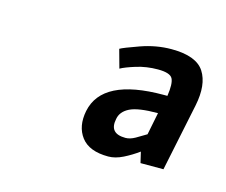

<svg xmlns="http://www.w3.org/2000/svg" viewBox="-44 -729 342 291"><g transform="rotate(15 127.5 -584.0)"><path d="M144 -493Q114 -493 101.5 -509.5Q89 -526 94 -551Q105 -605 201 -605H207Q210 -625 206 -632.5Q202 -640 183 -640Q165 -640 149 -635Q133 -630 126 -626L118 -655Q123 -658 147 -666.5Q171 -675 195 -675Q234 -675 246.5 -655.5Q259 -636 252 -602L230 -496H194L190 -513Q179 -505 167 -499Q155 -493 144 -493ZM141 -551Q136 -527 162 -527Q169 -527 177 -531.5Q185 -536 193 -541L200 -576Q169 -576 156 -569.5Q143 -563 141 -551Z"/></g></svg>

Font: Epunda Sans SemiBold
Style: Italic
Weight: 600
Italic angle: -12.0243°
Designer: Simon Atzbach
Foundry: typofactur
Version: Version 2.204; ttfautohint (v1.8.4.7-5d5b)